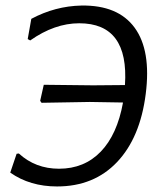

<svg xmlns="http://www.w3.org/2000/svg" viewBox="-20 -666 573 693"><path d="M186 7Q88 7 17 -43L40 -111L48 -112Q108 -57 193 -57Q284 -57 343.5 -118.5Q403 -180 424 -296L304 -298L130 -295L125 -302L138 -360L316 -358L431 -359Q446 -582 266 -582Q177 -582 89 -520L80 -525L93 -598Q179 -644 274 -646Q406 -648 466 -566Q526 -484 506 -327Q486 -169 402.5 -81Q319 7 186 7Z"/></svg>

Font: Alegreya Sans
Style: Italic
Weight: 400
Italic angle: -7°
Designer: Juan Pablo del Peral
Foundry: Huerta Tipografica
Version: Version 2.007